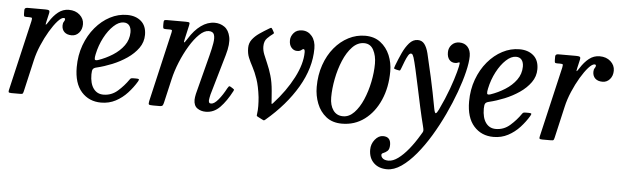

<svg xmlns="http://www.w3.org/2000/svg" viewBox="-50 -718 3739 1157"><g transform="rotate(5 1820.0 -139.5)"><path d="M76.5 -520H183Q200.5 -520 206 -516.5Q211.5 -513 208.5 -499L197 -449Q192 -428 195 -428.5Q198 -429 210 -448Q233 -485 261.5 -507.5Q290 -530 325.5 -530Q366 -530 391.8 -506.8Q417.5 -483.5 417.5 -451Q417.5 -419.5 399.5 -399Q381.5 -378.5 355.5 -378.5Q327 -378.5 311.2 -393.2Q295.5 -408 295.5 -433Q295.5 -447.5 301.5 -456Q307.5 -464.5 307.5 -471Q307.5 -478.5 299 -478.5Q284.5 -478.5 262.2 -453.8Q240 -429 216 -388.8Q192 -348.5 171.8 -301Q151.5 -253.5 141.5 -208.5L97.5 -17Q94.5 -5.5 92 -2.8Q89.5 0 75 0H24Q8.5 0 7 -5Q5.5 -10 8.5 -21L106.5 -442.5Q109.5 -458 107.8 -461.5Q106 -465 91 -465H72.5Q62 -465 60 -469.2Q58 -473.5 58 -486V-505.5Q58 -520 76.5 -520Z M402.5 -190Q402.5 -262 425.2 -324Q448 -386 487 -432.2Q526 -478.5 575.2 -504.2Q624.5 -530 678 -530Q730.5 -530 763 -501.8Q795.5 -473.5 795.5 -419.5Q795.5 -375.5 769.8 -339.5Q744 -303.5 703 -275.5Q662 -247.5 614.5 -228.2Q567 -209 523 -198.5Q506.5 -195 500.5 -187Q494.5 -179 494.5 -155Q494.5 -99.5 516.5 -69.2Q538.5 -39 576.5 -39Q625.5 -39 662.8 -71.8Q700 -104.5 727 -144Q731 -150 735.2 -151.5Q739.5 -153 750.5 -153H765Q779 -153 781.8 -150.2Q784.5 -147.5 778 -136Q756 -99 725.2 -65.5Q694.5 -32 654.8 -11Q615 10 567 10Q494 10 448.2 -41.2Q402.5 -92.5 402.5 -190ZM527 -244Q572.5 -259.5 613.8 -285.5Q655 -311.5 680.8 -347Q706.5 -382.5 707 -427Q707 -453 695.5 -468Q684 -483 661 -483Q631.5 -483 600.8 -454.2Q570 -425.5 545.5 -379Q521 -332.5 509.5 -278Q505 -258 506.5 -248Q508 -238 527 -244Z M918 -520H1033Q1052 -520 1055.2 -516.5Q1058.5 -513 1055 -498.5L1037 -419.5Q1031 -395 1034.5 -394.8Q1038 -394.5 1053.5 -419.5Q1086 -472 1125.5 -500.5Q1165 -529 1208 -529Q1241 -529 1267.2 -510.8Q1293.5 -492.5 1302.2 -451.2Q1311 -410 1291 -341L1220 -96Q1218 -89 1215.8 -76.2Q1213.5 -63.5 1213.5 -60Q1213.5 -52.5 1216.2 -47.2Q1219 -42 1228 -42Q1247 -42 1271.5 -71.5Q1296 -101 1317.5 -142Q1322 -150 1325.5 -153.8Q1329 -157.5 1336 -153.5L1349 -145.5Q1355 -142 1357.5 -139.2Q1360 -136.5 1356 -129Q1323 -66 1286 -28Q1249 10 1200 10Q1170.5 10 1148.8 -5.2Q1127 -20.5 1127 -56.5Q1127 -62 1128.5 -73Q1130 -84 1132 -92L1193.5 -330Q1204.5 -372.5 1210 -405.5Q1215.5 -438.5 1209 -457.2Q1202.5 -476 1176.5 -476Q1149.5 -476 1119.8 -447.2Q1090 -418.5 1062 -372Q1034 -325.5 1012 -271.8Q990 -218 978.5 -167.5L945.5 -24.5Q943 -13 939.2 -6.5Q935.5 0 920 0H881Q859.5 0 855.8 -3.8Q852 -7.5 855.5 -24.5L953.5 -447.5Q956.5 -460.5 953.5 -462.8Q950.5 -465 940 -465H917Q904.5 -465 902.2 -469.5Q900 -474 900 -486.5V-500.5Q900 -513 903 -516.5Q906 -520 918 -520Z M1716.5 -403Q1696 -403 1681.8 -419.8Q1667.5 -436.5 1668.5 -465Q1669 -487.5 1686.5 -508.2Q1704 -529 1737.5 -529Q1773 -529 1796.2 -500.8Q1819.5 -472.5 1819.5 -426.5Q1819.5 -309 1750.8 -192Q1682 -75 1562.5 26Q1556 32 1552 31Q1548 30 1540.5 25.5L1513.5 11.5Q1508.5 8.5 1508.8 5.2Q1509 2 1510 -6Q1513 -25.5 1512.8 -51.8Q1512.5 -78 1510 -105Q1502 -171.5 1487.5 -213.2Q1473 -255 1457.8 -283.2Q1442.5 -311.5 1432 -336.8Q1421.5 -362 1421.5 -395.5Q1421.5 -424.5 1438 -446.5Q1454.5 -468.5 1481 -486.8Q1507.5 -505 1538 -523Q1547.5 -529 1550.2 -528.2Q1553 -527.5 1558.5 -518L1563 -510Q1567 -502.5 1568.5 -499.5Q1570 -496.5 1562.5 -491Q1547.5 -480.5 1529.8 -462.8Q1512 -445 1512 -413Q1512 -389.5 1521.5 -365.2Q1531 -341 1544.2 -311.2Q1557.5 -281.5 1569.2 -242.2Q1581 -203 1585.5 -149.5Q1587 -133 1588.2 -114.8Q1589.5 -96.5 1590.5 -83.5Q1590.5 -75 1592 -72.2Q1593.5 -69.5 1600.5 -77.5Q1674.5 -158.5 1718.8 -244Q1763 -329.5 1763 -399Q1763 -417.5 1754.5 -417.5Q1750 -417.5 1741.5 -410.2Q1733 -403 1716.5 -403Z M1853.5 -197.5Q1853.5 -270 1874.8 -331Q1896 -392 1933 -436.5Q1970 -481 2017.8 -505.5Q2065.5 -530 2118.5 -530Q2173.5 -530 2211 -501.2Q2248.5 -472.5 2267.8 -426.8Q2287 -381 2287 -329.5Q2287 -232.5 2253.2 -155.5Q2219.5 -78.5 2160.2 -34.2Q2101 10 2024 10Q1966 10 1928.2 -20Q1890.5 -50 1872 -97.5Q1853.5 -145 1853.5 -197.5ZM1946 -142.5Q1946 -94.5 1967 -64.8Q1988 -35 2027 -35Q2063.5 -35 2093.8 -66.5Q2124 -98 2145.8 -148.5Q2167.5 -199 2179.2 -257Q2191 -315 2191 -367.5Q2191 -415.5 2172.5 -450.2Q2154 -485 2115.5 -485Q2076 -485 2044.5 -452Q2013 -419 1991 -366.5Q1969 -314 1957.5 -254.5Q1946 -195 1946 -142.5Z M2671.5 -414Q2649 -414 2635.8 -430.2Q2622.5 -446.5 2623 -475Q2623 -501 2640.8 -520Q2658.5 -539 2687 -539Q2719 -539 2737.5 -518Q2756 -497 2756 -462.5Q2756 -424.5 2742.2 -367.2Q2728.5 -310 2703.8 -242Q2679 -174 2646 -103.8Q2613 -33.5 2573.8 31.5Q2534.5 96.5 2491.5 148Q2448.5 199.5 2404.5 229.8Q2360.5 260 2318.5 260Q2268 260 2237.8 230.5Q2207.5 201 2207.5 151Q2207.5 116.5 2229.2 89.8Q2251 63 2278 63Q2324.5 63 2324.5 112Q2324.5 138.5 2312.8 149Q2301 159.5 2289.2 163.8Q2277.5 168 2277.5 176Q2277.5 189 2289 198.2Q2300.5 207.5 2323 207.5Q2350 207.5 2380.8 185Q2411.5 162.5 2443 123.8Q2474.5 85 2503 37Q2510.5 25 2513.8 19Q2517 13 2516.8 6Q2516.5 -1 2512.5 -16.5Q2499 -69.5 2485.5 -130.8Q2472 -192 2459.8 -250.8Q2447.5 -309.5 2437 -355.5Q2426.5 -401.5 2419.5 -424.5Q2417 -432.5 2413 -439.8Q2409 -447 2401.5 -447Q2393.5 -447 2385 -432.8Q2376.5 -418.5 2368 -396.8Q2359.5 -375 2351.5 -353.5Q2348 -344 2345.5 -341Q2343 -338 2334.5 -340.5L2320.5 -343.5Q2307.5 -346.5 2308.2 -351.2Q2309 -356 2313.5 -368Q2328 -406 2345.2 -443.8Q2362.5 -481.5 2384.8 -506.8Q2407 -532 2436 -532Q2461.5 -532 2476.5 -512.5Q2491.5 -493 2500.5 -457.5Q2514 -402.5 2533.2 -315.5Q2552.5 -228.5 2570.5 -130Q2576 -100.5 2582.5 -102.2Q2589 -104 2599.5 -126Q2632.5 -195 2654.8 -256.5Q2677 -318 2688.2 -360.5Q2699.5 -403 2699.5 -414Q2699.5 -420 2696 -420Q2693.5 -420 2687.8 -417Q2682 -414 2671.5 -414Z M2776 -190Q2776 -262 2798.8 -324Q2821.5 -386 2860.5 -432.2Q2899.5 -478.5 2948.8 -504.2Q2998 -530 3051.5 -530Q3104 -530 3136.5 -501.8Q3169 -473.5 3169 -419.5Q3169 -375.5 3143.2 -339.5Q3117.5 -303.5 3076.5 -275.5Q3035.5 -247.5 2988 -228.2Q2940.5 -209 2896.5 -198.5Q2880 -195 2874 -187Q2868 -179 2868 -155Q2868 -99.5 2890 -69.2Q2912 -39 2950 -39Q2999 -39 3036.2 -71.8Q3073.5 -104.5 3100.5 -144Q3104.5 -150 3108.8 -151.5Q3113 -153 3124 -153H3138.5Q3152.5 -153 3155.2 -150.2Q3158 -147.5 3151.5 -136Q3129.5 -99 3098.8 -65.5Q3068 -32 3028.2 -11Q2988.5 10 2940.5 10Q2867.5 10 2821.8 -41.2Q2776 -92.5 2776 -190ZM2900.5 -244Q2946 -259.5 2987.2 -285.5Q3028.5 -311.5 3054.2 -347Q3080 -382.5 3080.5 -427Q3080.5 -453 3069 -468Q3057.5 -483 3034.5 -483Q3005 -483 2974.2 -454.2Q2943.5 -425.5 2919 -379Q2894.5 -332.5 2883 -278Q2878.5 -258 2880 -248Q2881.5 -238 2900.5 -244Z M3287.5 -520H3394Q3411.5 -520 3417 -516.5Q3422.5 -513 3419.5 -499L3408 -449Q3403 -428 3406 -428.5Q3409 -429 3421 -448Q3444 -485 3472.5 -507.5Q3501 -530 3536.5 -530Q3577 -530 3602.8 -506.8Q3628.5 -483.5 3628.5 -451Q3628.5 -419.5 3610.5 -399Q3592.5 -378.5 3566.5 -378.5Q3538 -378.5 3522.2 -393.2Q3506.5 -408 3506.5 -433Q3506.5 -447.5 3512.5 -456Q3518.5 -464.5 3518.5 -471Q3518.5 -478.5 3510 -478.5Q3495.5 -478.5 3473.2 -453.8Q3451 -429 3427 -388.8Q3403 -348.5 3382.8 -301Q3362.5 -253.5 3352.5 -208.5L3308.5 -17Q3305.5 -5.5 3303 -2.8Q3300.5 0 3286 0H3235Q3219.5 0 3218 -5Q3216.5 -10 3219.5 -21L3317.5 -442.5Q3320.5 -458 3318.8 -461.5Q3317 -465 3302 -465H3283.5Q3273 -465 3271 -469.2Q3269 -473.5 3269 -486V-505.5Q3269 -520 3287.5 -520Z"/></g></svg>

Font: Besley* Narrow
Style: Italic
Weight: 400
Width: 4
Italic angle: -13°
Designer: Owen Earl
Foundry: indestructible type*
Version: Version 3.000; ttfautohint (v1.8.3)